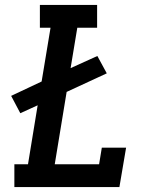

<svg xmlns="http://www.w3.org/2000/svg" viewBox="-20 -755 640 775"><path d="M38 0V-92H93L132 -330L62 -298L25 -368L148 -426L184 -643H141V-735H372V-643H292L265 -480L373 -529L411 -459L249 -384L201 -92H380L391 -159H489L462 0Z"/></svg>

Font: Iosevka Slab Semibold Extended
Style: Italic
Weight: 600
Width: 7
Italic angle: -9°
Monospace: yes
Designer: Belleve Invis
Foundry: Belleve Invis
Version: Version 11.1.0; ttfautohint (v1.8.3)